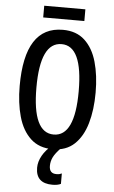

<svg xmlns="http://www.w3.org/2000/svg" viewBox="-68 -905 699 1176"><g transform="rotate(5 281.5 -317.0)"><path d="M515 -358Q515 -252 491 -169Q467 -86 416 -38Q365 10 282 10Q199 10 147 -38.5Q95 -87 71.5 -170.5Q48 -254 48 -359Q48 -724 282 -724Q365 -724 416.5 -676.5Q468 -629 491.5 -546.5Q515 -464 515 -358ZM151 -358Q151 -80 281 -80Q411 -80 411 -358Q411 -636 282 -636Q151 -636 151 -358ZM408 -861V-789H155V-861ZM275 113Q275 160 319 160Q331 160 338.5 158Q346 156 352 153V217Q343 222 329.5 224.5Q316 227 300 227Q198 227 198 131Q198 94 219 56.5Q240 19 280 -13L333 0Q300 34 287.5 59.5Q275 85 275 113Z"/></g></svg>

Font: Noto Sans ExtraCondensed Medium
Style: Regular
Weight: 500
Width: 2
Designer: Monotype Design Team
Foundry: Monotype Imaging Inc.
Version: Version 2.013; ttfautohint (v1.8.4.7-5d5b)